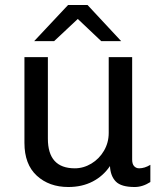

<svg xmlns="http://www.w3.org/2000/svg" viewBox="-20 -740 658 770"><path d="M466 -575H386L292 -664L197 -575H117L253 -720H331ZM510 -100Q510 -82 518 -73.5Q526 -65 538 -65Q560 -65 583 -79V-10Q552 10 520 10Q466 10 444.5 -12Q423 -34 421 -74Q394 -34 351.5 -12Q309 10 254 10Q177 10 127.5 -35.5Q78 -81 78 -167V-511H172V-184Q172 -65 280 -65Q315 -65 346.5 -84Q378 -103 397 -135.5Q416 -168 416 -207V-511H510Z"/></svg>

Font: Chivo
Style: Regular
Weight: 400
Designer: Hector Gatti
Foundry: Omnibus-Type
Version: Version 1.006; ttfautohint (v1.4.1)